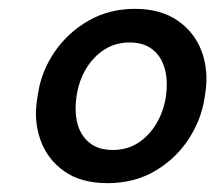

<svg xmlns="http://www.w3.org/2000/svg" viewBox="-20 -756 494 434"><path d="M223 -342Q163 -342 125 -369Q87 -396 71.5 -439.5Q56 -483 64 -532L66 -545Q74 -596 104 -639.5Q134 -683 180.5 -709.5Q227 -736 285 -736Q343 -736 381.5 -709.5Q420 -683 436 -639.5Q452 -596 444 -545L442 -532Q434 -483 405 -439.5Q376 -396 329.5 -369Q283 -342 223 -342ZM235 -417Q268 -417 293 -433.5Q318 -450 334 -477.5Q350 -505 355 -538Q360 -573 352.5 -600.5Q345 -628 325 -644Q305 -660 273 -660Q241 -660 216 -644Q191 -628 174.5 -600.5Q158 -573 153 -538Q148 -504 155 -477Q162 -450 182 -433.5Q202 -417 235 -417Z"/></svg>

Font: Sora Variable Italic
Style: Regular
Weight: 400
Designer: Jonathan Barnbrook, Julián Moncada
Foundry: Barnbrook Fonts
Version: Version 2.000